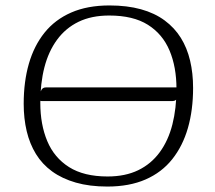

<svg xmlns="http://www.w3.org/2000/svg" viewBox="-20 -672 789 705"><path d="M374 13Q309 13 258.5 -1.5Q208 -16 171.5 -42.5Q135 -69 112 -106.5Q89 -144 78 -190.5Q67 -237 67 -291Q67 -372 86 -438Q105 -504 143.5 -552Q182 -600 241.5 -626Q301 -652 382 -652Q447 -652 497.5 -638Q548 -624 584.5 -597Q621 -570 644 -533Q667 -496 678 -449.5Q689 -403 689 -349Q689 -268 670 -202Q651 -136 612.5 -87.5Q574 -39 514.5 -13Q455 13 374 13ZM375 -24Q440 -24 487.5 -47Q535 -70 566.5 -113Q598 -156 613 -215Q628 -274 628 -346Q628 -426 602.5 -486.5Q577 -547 523 -581Q469 -615 381 -615Q316 -615 268.5 -592Q221 -569 189.5 -526Q158 -483 143 -424.5Q128 -366 128 -294Q128 -215 153.5 -154Q179 -93 233.5 -58.5Q288 -24 375 -24ZM133 -301Q129 -301 127 -302.5Q125 -304 125 -310Q125 -324 130 -337.5Q135 -351 148 -351H629Q633 -351 635 -349.5Q637 -348 637 -342Q637 -327 632 -314Q627 -301 614 -301Z"/></svg>

Font: Briem Hand Thin
Style: Regular
Weight: 100
Designer: Gunnlaugur SE Briem, Eben Sorkin
Foundry: Sorkin Type Co.
Version: Version 1.003